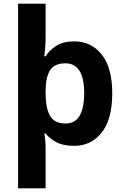

<svg xmlns="http://www.w3.org/2000/svg" viewBox="-20 -780 673 1040"><path d="M588 -274Q588 -134 531 -62Q474 10 382 10Q323 10 286 -9.5Q249 -29 227 -57H220Q223 -42 225 -19.5Q227 3 227 19V240H78V-760H227V-569Q227 -545 224.5 -517.5Q222 -490 220 -475H227Q248 -509 286 -532.5Q324 -556 382 -556Q474 -556 531 -484.5Q588 -413 588 -274ZM436 -276Q436 -437 334 -437Q276 -437 252 -400.5Q228 -364 227 -291V-275Q227 -196 250.5 -153.5Q274 -111 336 -111Q387 -111 411.5 -153.5Q436 -196 436 -276Z"/></svg>

Font: Noto Sans
Style: Bold
Weight: 700
Designer: Monotype Design Team
Foundry: Monotype Imaging Inc.
Version: Version 2.000;GOOG;noto-source:20170915:90ef993387c0; ttfaut